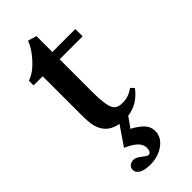

<svg xmlns="http://www.w3.org/2000/svg" viewBox="-253 -586 863 863"><g transform="rotate(-45 178.5 -154.5)"><path d="M133.8 236.8Q98.6 236.8 79.3 226.1Q60.1 215.3 60.1 196.8Q60.1 183.6 70.1 175.3Q80.1 167 94.2 167Q109.9 167 130.9 184.1Q151.4 200.2 157.2 200.2Q175.8 200.2 175.8 171.9Q175.8 150.4 158.4 133.3Q141.1 116.2 103 99.1L164.6 8.8Q121.6 0.5 100.6 -24.4Q85 -42.5 78.4 -67.4Q71.8 -92.3 71.8 -140.1V-386.7H13.7V-416.5Q50.8 -428.2 87.4 -468Q124 -507.8 138.7 -546.4L179.7 -534.2V-433.1H325.7V-386.7H179.7V-174.3Q179.7 -99.6 193.4 -71.3Q204.6 -47.9 240.7 -47.9Q281.2 -47.9 312.5 -72.3L327.6 -56.2Q283.7 2.4 218.3 10.7L183.6 59.1Q222.2 80.1 239 99.9Q255.9 119.6 255.9 145Q255.9 184.1 220 210.4Q184.1 236.8 133.8 236.8Z"/></g></svg>

Font: Elstob SemiBold
Style: Regular
Weight: 600
Designer: Peter S. Baker
Version: Version 1.015